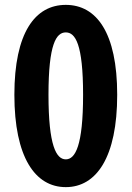

<svg xmlns="http://www.w3.org/2000/svg" viewBox="-20 -756 540 788"><path d="M250 12C376 12 461 -111 461 -367C461 -622 376 -736 250 -736C124 -736 39 -622 39 -367C39 -111 124 12 250 12ZM250 -102C211 -102 179 -158 179 -367C179 -576 211 -623 250 -623C289 -623 321 -576 321 -367C321 -158 289 -102 250 -102Z"/></svg>

Font: Noto Sans Mono CJK HK
Style: Bold
Weight: 700
Designer: Ryoko NISHIZUKA 西塚涼子 (kana, bopomofo & ideographs); Paul D. Hunt (Latin, Greek & Cyrillic); Sandoll Communications 산돌커뮤니
Foundry: Adobe
Version: Version 2.004;hotconv 1.0.118;makeotfexe 2.5.65603